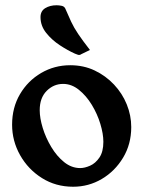

<svg xmlns="http://www.w3.org/2000/svg" viewBox="-20 -699 545 730"><path d="M247 -451Q298 -451 340 -431Q382 -411 413.5 -377.5Q445 -344 462 -302Q479 -260 479 -216Q479 -151 448 -99.5Q417 -48 367 -18.5Q317 11 258 11Q192 11 139.5 -22Q87 -55 56.5 -109Q26 -163 26 -225Q26 -290 56 -341Q86 -392 136.5 -421.5Q187 -451 247 -451ZM285 -60Q302 -60 322.5 -69Q343 -78 358 -100Q373 -122 373 -160Q373 -190 361.5 -228Q350 -266 329 -300.5Q308 -335 280 -357.5Q252 -380 220 -380Q184 -380 157.5 -353.5Q131 -327 131 -280Q131 -250 142.5 -212.5Q154 -175 175 -140Q196 -105 224 -82.5Q252 -60 285 -60ZM322 -509 289 -493Q285 -490 281 -490Q277 -490 273 -492Q269 -494 265 -495Q238 -507 207.5 -527Q177 -547 155.5 -574Q134 -601 134 -634Q134 -657 152 -668Q170 -679 195 -679Q204 -679 214 -677Q224 -675 228 -667Q240 -639 250.5 -616.5Q261 -594 277.5 -569.5Q294 -545 322 -509Z"/></svg>

Font: Young Serif
Style: Regular
Weight: 400
Designer: Bastien Sozeau
Foundry: NBR — Bastien Sozeau
Version: Version 3.004; ttfautohint (v1.8.4.7-5d5b);gftools[0.9.33]